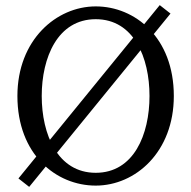

<svg xmlns="http://www.w3.org/2000/svg" viewBox="-20 -710 747 750"><path d="M646 -657 604 -690 52 -13 94 20 646 -657ZM143 -335C143 -485 205 -635 354 -635C503 -635 564 -485 564 -335C564 -185 503 -35 354 -35C205 -35 143 -185 143 -335ZM354 -685C200 -685 48 -554 48 -335C48 -107 199 15 354 15C509 15 659 -116 659 -335C659 -563 508 -685 354 -685Z"/></svg>

Font: Source Serif Variable
Style: Regular
Weight: 389
Designer: Frank Grießhammer
Foundry: Adobe Systems Incorporated
Version: Version 3.001;hotconv 1.0.111;makeotfexe 2.5.65597